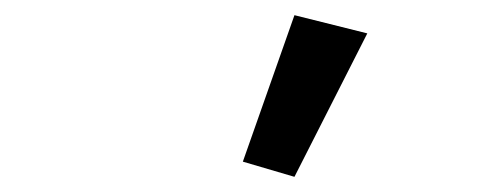

<svg xmlns="http://www.w3.org/2000/svg" viewBox="-20 -815 631 253"><path d="M464 -771 368 -582 300 -602 368 -795Z"/></svg>

Font: IBM Plex Sans Medium
Style: Italic
Weight: 500
Italic angle: -11.31°
Designer: Mike Abbink, Paul van der Laan, Pieter van Rosmalen
Foundry: Bold Monday
Version: Version 3.201